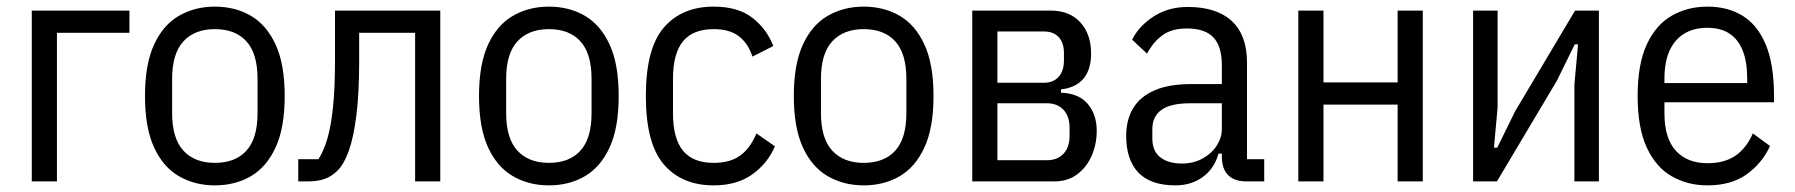

<svg xmlns="http://www.w3.org/2000/svg" viewBox="-20 -548 5421 580"><path d="M76 0V-516H371V-449H152V0Z M629 12Q569 12 521 -15.5Q473 -43 445.5 -102.5Q418 -162 418 -258Q418 -354 445.5 -413.5Q473 -473 521 -500.5Q569 -528 629 -528Q690 -528 737.5 -500.5Q785 -473 812.5 -413.5Q840 -354 840 -258Q840 -162 812.5 -102.5Q785 -43 737.5 -15.5Q690 12 629 12ZM629 -56Q691 -56 724.5 -93Q758 -130 758 -206V-310Q758 -386 724.5 -423Q691 -460 629 -460Q568 -460 534 -423Q500 -386 500 -310V-206Q500 -130 534 -93Q568 -56 629 -56Z M881 0V-67H942Q958 -92 969 -129.5Q980 -167 986 -224.5Q992 -282 992 -368V-516H1310V0H1234V-449H1065V-366Q1065 -266 1056.5 -199Q1048 -132 1033.5 -92Q1019 -52 1000 -33Q982 -15 960.5 -7.5Q939 0 910 0Z M1638 12Q1578 12 1530 -15.5Q1482 -43 1454.5 -102.5Q1427 -162 1427 -258Q1427 -354 1454.5 -413.5Q1482 -473 1530 -500.5Q1578 -528 1638 -528Q1699 -528 1746.5 -500.5Q1794 -473 1821.5 -413.5Q1849 -354 1849 -258Q1849 -162 1821.5 -102.5Q1794 -43 1746.5 -15.5Q1699 12 1638 12ZM1638 -56Q1700 -56 1733.5 -93Q1767 -130 1767 -206V-310Q1767 -386 1733.5 -423Q1700 -460 1638 -460Q1577 -460 1543 -423Q1509 -386 1509 -310V-206Q1509 -130 1543 -93Q1577 -56 1638 -56Z M2136 12Q2040 12 1985.5 -51Q1931 -114 1931 -258Q1931 -402 1985.5 -465Q2040 -528 2136 -528Q2209 -528 2252.5 -494.5Q2296 -461 2316 -409L2253 -377Q2240 -417 2212 -438.5Q2184 -460 2136 -460Q2073 -460 2043 -423Q2013 -386 2013 -310V-206Q2013 -130 2043 -93Q2073 -56 2136 -56Q2186 -56 2216.5 -78.5Q2247 -101 2265 -145L2321 -106Q2298 -53 2251.5 -20.5Q2205 12 2136 12Z M2589 12Q2529 12 2481 -15.5Q2433 -43 2405.5 -102.5Q2378 -162 2378 -258Q2378 -354 2405.5 -413.5Q2433 -473 2481 -500.5Q2529 -528 2589 -528Q2650 -528 2697.5 -500.5Q2745 -473 2772.5 -413.5Q2800 -354 2800 -258Q2800 -162 2772.5 -102.5Q2745 -43 2697.5 -15.5Q2650 12 2589 12ZM2589 -56Q2651 -56 2684.5 -93Q2718 -130 2718 -206V-310Q2718 -386 2684.5 -423Q2651 -460 2589 -460Q2528 -460 2494 -423Q2460 -386 2460 -310V-206Q2460 -130 2494 -93Q2528 -56 2589 -56Z M2917 0V-516H3154Q3211 -516 3243.5 -480.5Q3276 -445 3276 -386Q3276 -338 3253 -310.5Q3230 -283 3185 -278V-268Q3239 -266 3266 -234Q3293 -202 3293 -153Q3293 -112 3277.5 -77Q3262 -42 3233.5 -21Q3205 0 3165 0ZM2993 -64H3143Q3174 -64 3192.5 -83.5Q3211 -103 3211 -138V-161Q3211 -197 3192.5 -216.5Q3174 -236 3143 -236H2993ZM2993 -298H3133Q3162 -298 3178 -316Q3194 -334 3194 -365V-388Q3194 -419 3178 -436Q3162 -453 3133 -453H2993Z M3799 0H3745Q3721 0 3704.5 -8.5Q3688 -17 3679.5 -33.5Q3671 -50 3671 -74V-94L3681 -84H3661Q3648 -38 3613 -13Q3578 12 3531 12Q3456 12 3419 -26.5Q3382 -65 3382 -138Q3382 -186 3403 -221Q3424 -256 3467.5 -275Q3511 -294 3578 -294H3671V-351Q3671 -408 3645.5 -435Q3620 -462 3565 -462Q3521 -462 3493 -442.5Q3465 -423 3445 -386L3400 -428Q3420 -469 3464.5 -498Q3509 -527 3568 -527Q3655 -527 3701 -484.5Q3747 -442 3747 -359V-67H3799ZM3671 -236H3576Q3516 -236 3488.5 -216Q3461 -196 3461 -158V-130Q3461 -91 3485.5 -72.5Q3510 -54 3550 -54Q3585 -54 3612.5 -69Q3640 -84 3655.5 -108Q3671 -132 3671 -158Z M3902 0V-516H3978V-299H4202V-516H4278V0H4202V-232H3978V0Z M4430 0V-516H4504V-223L4493 -102H4503L4557 -212L4738 -516H4810V0H4736V-293L4747 -414H4737L4683 -304L4502 0Z M5138 12Q5078 12 5030 -15.5Q4982 -43 4954.5 -102.5Q4927 -162 4927 -258Q4927 -354 4954.5 -413.5Q4982 -473 5030 -500.5Q5078 -528 5138 -528Q5199 -528 5244 -500.5Q5289 -473 5314 -413.5Q5339 -354 5339 -258V-239H5008V-206Q5008 -130 5042.5 -92.5Q5077 -55 5138 -55Q5190 -55 5223 -78Q5256 -101 5275 -145L5327 -107Q5303 -55 5256.5 -21.5Q5210 12 5138 12ZM5138 -464Q5097 -464 5068 -446.5Q5039 -429 5023.5 -395Q5008 -361 5008 -310V-297H5258V-310Q5258 -361 5244.5 -395Q5231 -429 5204.5 -446.5Q5178 -464 5138 -464Z"/></svg>

Font: IBM Plex Sans Condensed
Style: Regular
Weight: 400
Width: 3
Designer: Mike Abbink, Paul van der Laan, Pieter van Rosmalen
Foundry: Bold Monday
Version: Version 3.201